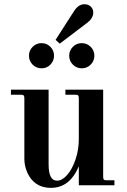

<svg xmlns="http://www.w3.org/2000/svg" viewBox="-20 -884 608 916"><path d="M472.2 -456.1V-40Q472.2 -30.8 475.3 -27.3Q478.5 -23.9 487.8 -23.9H525.9V0H356V-90.8Q313 12.2 223.1 12.2Q179.7 12.2 149.9 -9.8Q125 -27.8 110.6 -60.1Q96.2 -92.3 96.2 -126V-416Q96.2 -425.3 92.8 -428.7Q89.4 -432.1 80.1 -432.1H32.2V-456.1H211.9V-99.1Q211.9 -22 252 -22Q275.9 -22 299.8 -48.6Q323.7 -75.2 339.8 -121.8Q356 -168.5 356 -220.2V-416Q356 -425.3 352.5 -428.7Q349.1 -432.1 339.8 -432.1H292V-456.1ZM327.6 -660.6Q345.2 -678.2 370.1 -678.2Q395 -678.2 412.6 -660.6Q430.2 -643.1 430.2 -618.2Q430.2 -593.3 412.6 -575.7Q395 -558.1 370.1 -558.1Q345.2 -558.1 327.6 -575.7Q310.1 -593.3 310.1 -618.2Q310.1 -643.1 327.6 -660.6ZM135.7 -660.6Q153.3 -678.2 178.2 -678.2Q203.1 -678.2 220.5 -660.6Q237.8 -643.1 237.8 -618.2Q237.8 -593.3 220.5 -575.7Q203.1 -558.1 178.2 -558.1Q153.3 -558.1 135.7 -575.7Q118.2 -593.3 118.2 -618.2Q118.2 -643.1 135.7 -660.6ZM265.1 -675.8 245.1 -693.8 334 -832Q354.5 -863.8 382.8 -863.8Q400.9 -863.8 412.8 -852.8Q424.8 -841.8 424.8 -824.2Q424.8 -797.4 397 -775.9Z"/></svg>

Font: Flanker Steampunk
Style: Bold
Weight: 700
Designer: Alexey Kryukov, Leonardo Di Lena
Foundry: Alexey Kryukov, Leonardo Di Lena
Version: 1.210